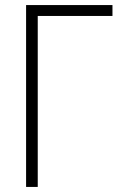

<svg xmlns="http://www.w3.org/2000/svg" viewBox="-20 -710 464 758"><path d="M424 -690V-647H129V28H83V-690Z"/></svg>

Font: Gmarket Sans TTF Light
Style: Regular
Weight: 300
Designer: Creative Director : Sungho Lee; Art Director : Kiwoong Choi; Project Manager : Sori Yang, Jongwook Yoon; Font Designer :
Foundry: Sandoll Inc.
Version: Version 1.000;hotconv 1.0.109;makeotfexe 2.5.65596